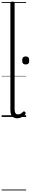

<svg xmlns="http://www.w3.org/2000/svg" viewBox="-20 -1440 380 2365"><path d="M192 17Q152 17 130 -8Q108 -33 108 -82V-1401Q108 -1411 114 -1415.5Q120 -1420 133 -1420Q147 -1420 153.5 -1415.5Q160 -1411 160 -1401V-94Q160 -63 170 -47Q180 -31 202 -31Q213 -31 223 -34Q233 -37 243 -44.5Q253 -52 263 -62Q269 -68 275.5 -68Q282 -68 289 -60Q294 -55 295.5 -48.5Q297 -42 293 -35Q282 -19 265.5 -7.5Q249 4 230 10.5Q211 17 192 17ZM297 -646Q275 -646 264 -658Q253 -670 253 -695Q253 -720 264 -732.5Q275 -745 297 -745Q319 -745 329.5 -732.5Q340 -720 340 -695Q341 -670 330 -658Q319 -646 297 -646ZM0 895H302V905H0ZM0 -20H302V0H0ZM0 -505H302V-500H0ZM0 -1415H302V-1405H0Z"/></svg>

Font: Playwrite BE WAL Guides
Style: Regular
Weight: 400
Designer: Veronika Burian, José Scaglione
Foundry: TypeTogether
Version: Version 1.003